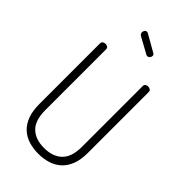

<svg xmlns="http://www.w3.org/2000/svg" viewBox="-286 -1039 1129 1129"><g transform="rotate(45 278.5 -474.0)"><path d="M431 -710Q431 -721 438.5 -726Q446 -731 456 -731Q465 -731 473 -726Q481 -721 481 -710V-204Q481 -147 465.5 -107Q450 -67 422.5 -42Q395 -17 358 -5.5Q321 6 278 6Q235 6 198 -5.5Q161 -17 134 -42Q107 -67 91.5 -107Q76 -147 76 -204V-710Q76 -721 84 -726Q92 -731 101 -731Q111 -731 118.5 -726Q126 -721 126 -710V-204Q126 -120 166 -81Q206 -42 278 -42Q350 -42 390.5 -81Q431 -120 431 -204ZM215 -911Q204 -918 204 -931Q204 -939 209.5 -946.5Q215 -954 224 -954Q227 -954 231 -952L338 -891Q347 -887 347 -876Q347 -867 340.5 -860Q334 -853 325 -853Q321 -853 315 -856Z"/></g></svg>

Font: AkaAcidDosis
Style: Light
Weight: 300
Designer: Edgar Tolentino, Pablo Impallari, Igino Marini, Aka-Acid
Foundry: Edgar Tolentino, Pablo Impallari, Igino Marini, Aka-Acid
Version: Version 1.007